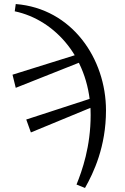

<svg xmlns="http://www.w3.org/2000/svg" viewBox="-20 -750 618 951"><path d="M133 -94 467 -232 460 -272 110 -158 133 -94ZM359 164 401 181C444 105 505 -24 505 -203C505 -459 337 -708 58 -730L53 -694C254 -652 429 -458 429 -180C429 -24 387 95 359 164ZM58 -315 408 -454 394 -490 42 -380 58 -315Z"/></svg>

Font: Source Serif Variable
Style: Regular
Weight: 389
Designer: Frank Grießhammer
Foundry: Adobe Systems Incorporated
Version: Version 3.001;hotconv 1.0.111;makeotfexe 2.5.65597